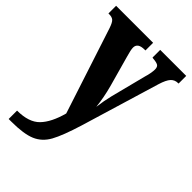

<svg xmlns="http://www.w3.org/2000/svg" viewBox="-229 -624 939 939"><g transform="rotate(45 240.5 -154.5)"><path d="M18 169Q99 169 137.5 129.5Q176 90 198 9L53 -435Q43 -465 33 -474Q23 -483 3 -483H-2V-536H254V-483H250Q224 -483 212.5 -474.5Q201 -466 201 -450Q201 -434 212 -397L256 -239Q273 -176 279 -118Q285 -166 295 -206L343 -394Q347 -406 350 -422.5Q353 -439 353 -450Q353 -468 343 -474Q333 -480 307 -482L303 -483V-536H483V-483H480Q457 -483 442.5 -467Q428 -451 416 -412L293 -4Q262 97 236.5 143Q211 189 166.5 208Q122 227 35 227H18Z"/></g></svg>

Font: Noto Serif CondExtraBold
Style: Regular
Weight: 800
Width: 3
Designer: Monotype Design Team
Foundry: Monotype Imaging Inc.
Version: Version 1.001